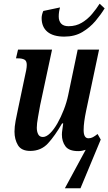

<svg xmlns="http://www.w3.org/2000/svg" viewBox="-20 -803 583 1033"><path d="M326 -606Q266 -606 235 -632Q204 -658 204 -706Q204 -715 206.5 -725Q209 -735 213 -744L303 -763Q296 -739 296 -714Q296 -690 309 -676Q322 -662 349 -662Q389 -662 420.5 -681Q452 -700 475.5 -728Q499 -756 516 -783L543 -758Q523 -725 493.5 -690Q464 -655 423 -630.5Q382 -606 326 -606ZM441 3Q432 6 422 8Q412 10 401 10Q351 10 332 -16Q313 -42 313 -79Q313 -90 315.5 -106Q318 -122 320 -139H314Q276 -73 238.5 -32Q201 9 143 9Q95 9 76.5 -22Q58 -53 58 -95Q58 -121 64 -153Q70 -185 76 -212L113 -388Q118 -409 121 -425.5Q124 -442 124 -454Q124 -476 111 -482.5Q98 -489 78 -489H66L77 -536H260L196 -237Q191 -209 184.5 -173Q178 -137 178 -116Q178 -95 185.5 -80.5Q193 -66 211 -66Q229 -66 249.5 -86Q270 -106 289 -139.5Q308 -173 323.5 -213Q339 -253 347 -292L398 -536H513L443 -205Q437 -176 433.5 -150.5Q430 -125 430 -103Q430 -59 456 -59Q469 -59 480 -65Q491 -71 505 -82L522 -52L413 210H329Z"/></svg>

Font: Noto Serif ExtraCondensed SemiBold
Style: Italic
Weight: 600
Width: 2
Italic angle: -12°
Designer: Monotype Design Team
Foundry: Monotype Imaging Inc.
Version: Version 2.013